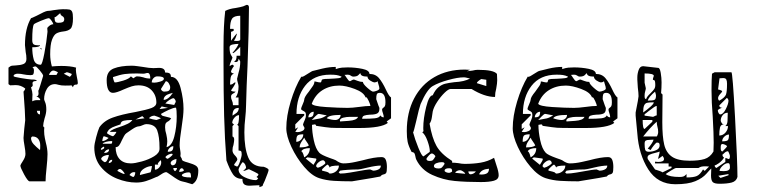

<svg xmlns="http://www.w3.org/2000/svg" viewBox="-20 -748 3168 792"><path d="M297 -431Q301 -413 301 -406Q301 -399 295 -399H293Q283 -399 281 -388L275 -396Q271 -395 249 -395Q232 -395 222 -398Q212 -401 207 -401Q185 -401 173.5 -381.5Q162 -362 162 -339Q162 -336 166.5 -325.5Q171 -315 171 -296Q171 -281 164 -260Q158 -238 158 -228Q158 -227 160 -224.5Q162 -222 163 -222Q162 -217 162 -208Q162 -193 165 -178.5Q168 -164 169 -160Q176 -134 176 -112Q176 -93 172 -55Q168 -19 168 0H102Q95 0 79.5 -28.5Q64 -57 64 -65Q64 -68 74.5 -84Q85 -100 85 -113Q85 -125 81 -147Q77 -169 77 -179Q78 -193 80 -216Q82 -239 84 -252Q84 -279 77 -370Q79 -372 81.5 -376Q84 -380 84 -383Q66 -397 45 -397L22 -396L15 -401V-469L22 -474Q26 -478 44 -478Q65 -479 77 -484Q89 -489 89 -505Q89 -520 86 -533Q83 -560 83 -562Q83 -631 108 -673Q108 -672 131 -683Q166 -702 176 -703Q182 -703 188.5 -704Q195 -705 200 -706Q228 -710 239 -710Q259 -710 266.5 -708.5Q274 -707 277.5 -699.5Q281 -692 281 -673Q281 -639 271 -629.5Q261 -620 240 -618Q223 -616 212.5 -610Q202 -604 194.5 -584Q187 -564 187 -524Q187 -499 194 -474Q216 -476 233 -476Q270 -476 294 -469Q293 -466 293 -460Q293 -451 297 -431ZM205 -677Q205 -664 208 -659Q211 -654 221 -654Q233 -654 239 -657Q245 -660 245 -669Q245 -677 237 -681.5Q229 -686 229 -693Q226 -693 218 -685Q210 -677 205 -677ZM200 -648Q199 -653 193 -662Q187 -671 182 -673Q175 -673 149.5 -662.5Q124 -652 120 -648Q113 -638 113 -583Q113 -569 119 -565Q125 -561 139 -561L145 -562Q145 -553 113 -553Q113 -525 119 -503Q125 -481 148 -481Q154 -481 163 -528Q172 -575 176 -617L175 -631Q175 -635 183.5 -641.5Q192 -648 200 -648ZM151 -543 145 -549H151ZM158 -435Q158 -441 144.5 -457Q131 -473 127 -474Q123 -474 119 -472.5Q115 -471 114 -469Q120 -468 120 -457Q120 -446 117.5 -442Q115 -438 106 -438Q99 -438 90.5 -439Q82 -440 78 -441Q66 -444 52 -444Q47 -444 41.5 -441.5Q36 -439 36 -434Q36 -431 66 -426Q96 -421 110 -420H115Q130 -420 132 -414Q121 -414 117.5 -411.5Q114 -409 114 -405L115 -397Q115 -391 108 -388Q114 -368 114 -358Q114 -354 113.5 -348Q113 -342 113 -330Q122 -335 133.5 -335Q145 -335 146 -335Q146 -340 140.5 -344.5Q135 -349 129 -351H131Q139 -351 139 -363L138 -374Q139 -373 146.5 -397Q154 -421 158 -435ZM219 -450Q216 -452 210 -454.5Q204 -457 200 -457Q194 -457 188.5 -450.5Q183 -444 182 -439H213ZM276 -443Q274 -444 266.5 -447Q259 -450 255 -450L243 -444L268 -431Q269 -432 272.5 -435.5Q276 -439 276 -443ZM127 -352 129 -351ZM145 -276V-291H132Q134 -276 145 -276ZM146 -148Q146 -164 138 -174.5Q130 -185 114 -185Q112 -185 110 -182.5Q108 -180 108 -179Q108 -165 118.5 -153.5Q129 -142 145 -129Q146 -132 146 -148Z M757 -77Q778 -71 788 -64.5Q798 -58 798 -45Q798 -2 773 12Q742 2 730 0Q718 -2 685 -26Q668 -38 666 -38Q658 -38 643.5 -28Q629 -18 625 -18Q601 -7 582 -1Q563 5 542 5Q503 5 463 -11Q423 -27 396 -59.5Q369 -92 369 -140Q369 -153 376.5 -181.5Q384 -210 390 -223Q409 -250 445 -263Q481 -276 539 -286Q585 -295 605 -302.5Q625 -310 625 -325Q625 -355 605.5 -375.5Q586 -396 551 -396Q537 -396 524 -392Q511 -388 490 -379Q460 -365 446 -365Q420 -365 420 -418Q420 -454 449 -465.5Q478 -477 524 -477Q533 -477 547.5 -475Q562 -473 569 -472Q596 -467 613 -467L636 -468Q661 -468 661 -449Q673 -449 679 -445.5Q685 -442 685 -431Q713 -431 725 -385Q737 -339 737 -299Q737 -272 729 -222Q721 -172 721 -148Q721 -142 723 -130.5Q725 -119 725 -113L724 -104L730 -93Q730 -87 736 -84Q742 -81 757 -77ZM571 -429Q584 -424 600 -424Q600 -447 589 -447Q585 -447 580.5 -445.5Q576 -444 571 -444L545 -445Q512 -445 494 -442.5Q476 -440 446 -430Q446 -426 448.5 -418Q451 -410 453 -408Q464 -408 488.5 -415.5Q513 -423 520 -433L530 -425Q531 -425 536 -429Q541 -433 545 -433Q557 -433 571 -429ZM656 -423Q656 -433 629 -433Q620 -433 613 -425.5Q606 -418 606 -408L616 -407Q626 -407 641 -411.5Q656 -416 656 -423ZM644 -381Q644 -378 648 -374Q652 -370 657 -370Q671 -370 676.5 -374Q682 -378 682 -388Q682 -395 676.5 -404Q671 -413 664 -413ZM655 -336Q674 -336 693 -365Q690 -364 679 -361Q668 -358 661.5 -351.5Q655 -345 655 -336ZM696 -343Q690 -343 678.5 -335.5Q667 -328 662 -321L699 -315Q699 -317 702 -322Q705 -327 705 -329Q705 -333 701.5 -338Q698 -343 696 -343ZM673 -303 647 -309 638 -298ZM686 -260Q680 -250 671 -246Q666 -243 663.5 -239Q661 -235 661 -223Q661 -209 666 -194Q670 -176 670 -165Q670 -155 667 -141Q689 -146 699 -185Q709 -224 709 -268Q709 -294 706 -304Q696 -304 676.5 -295Q657 -286 644 -278Q646 -272 651.5 -270Q657 -268 669 -265.5Q681 -263 686 -260ZM595 -260Q600 -258 609.5 -256Q619 -254 625 -253Q628 -254 634 -256Q640 -258 644 -260Q639 -263 630 -266.5Q621 -270 617 -271Q611 -271 604 -268Q597 -265 595 -260ZM567 -269 539 -255 576 -260ZM460 -204H433Q437 -210 448.5 -215Q460 -220 473 -224Q494 -231 507 -237.5Q520 -244 526 -253H522Q503 -253 490.5 -250Q478 -247 477 -235Q469 -232 455.5 -227.5Q442 -223 433.5 -216.5Q425 -210 421 -199Q423 -196 433 -191Q443 -186 446 -186Q448 -186 454 -193.5Q460 -201 460 -204ZM638 -134V-138Q638 -184 628.5 -210Q619 -236 583 -236Q578 -236 568 -231.5Q558 -227 554 -227Q543 -227 525.5 -215Q508 -203 502 -199Q496 -195 491.5 -186.5Q487 -178 483 -170Q477 -156 471.5 -148.5Q466 -141 457 -141Q457 -110 473 -92Q489 -74 520 -74Q536 -74 565 -82Q594 -90 616 -103.5Q638 -117 638 -134ZM402 -166Q409 -166 416 -170Q423 -174 428 -179Q424 -181 418.5 -183Q413 -185 409 -186Q406 -186 404 -178Q402 -170 402 -166ZM443 -165Q443 -166 438 -166Q429 -166 417.5 -163Q406 -160 403 -155H440Q443 -158 443 -165ZM672 -122Q685 -122 690 -127Q695 -132 695 -145Q687 -145 679.5 -137.5Q672 -130 672 -122ZM396 -133 397 -130Q400 -130 405 -133Q410 -136 410 -138L409 -143Q406 -143 401 -139Q396 -135 396 -133ZM409 -117Q430 -117 430 -132Q417 -132 409 -117ZM672 -93Q676 -95 684 -101.5Q692 -108 692 -111Q692 -114 688 -114Q682 -114 673.5 -109.5Q665 -105 662 -100Q663 -98 666 -95.5Q669 -93 672 -93ZM429 -109Q419 -109 409.5 -105Q400 -101 397 -93Q398 -89 403.5 -84.5Q409 -80 412 -79Q419 -79 424 -91Q429 -103 429 -109ZM691 -66Q708 -66 708 -92Q702 -92 693 -87Q684 -82 684 -75Q684 -72 686.5 -69Q689 -66 691 -66ZM443 -89Q430 -89 428 -75Q443 -77 443 -89ZM645 -78 644 -87Q641 -86 636.5 -81Q632 -76 631 -74Q631 -72 632 -70.5Q633 -69 633 -69H619V-48Q629 -48 637 -57.5Q645 -67 645 -78ZM607 -63Q591 -63 574 -52.5Q557 -42 557 -26L600 -37Q602 -37 604 -47.5Q606 -58 607 -63ZM710 -55H695Q695 -46 702 -42Q710 -47 710 -55ZM739 -46Q734 -54 730 -54Q725 -54 722 -49Q719 -44 719 -39Q736 -39 739 -46ZM494 -30Q494 -35 486.5 -43Q479 -51 475 -51Q468 -51 464 -43Q468 -41 478.5 -35.5Q489 -30 494 -30ZM538 -37 533 -38Q521 -38 514 -26Q527 -18 529 -18Q533 -18 535.5 -24.5Q538 -31 538 -37ZM768 -16Q768 -25 766.5 -31Q765 -37 758 -37Q750 -37 741.5 -34Q733 -31 730 -26Q730 -16 768 -16Z M1088 -47Q1088 -41 1072 -2Q1063 16 1063 19L1050 24V16Q1038 16 1028 17Q1018 18 1009 18Q995 18 987.5 12.5Q980 7 980 -10Q954 -10 941 -29Q928 -48 914 -86Q907 -176 904.5 -270.5Q902 -365 902 -493V-557Q902 -644 909 -703Q926 -712 952 -715Q956 -716 970 -718.5Q984 -721 995 -727L998 -728Q1007 -728 1007 -717Q1007 -637 1001 -475Q997 -396 995 -314Q995 -292 991 -254Q990 -246 989 -233Q988 -220 988 -202Q988 -137 1004 -98.5Q1020 -60 1068 -60Q1088 -53 1088 -47ZM929 -629H943Q943 -627 944 -626Q945 -625 945 -624Q945 -622 940.5 -619.5Q936 -617 933 -617V-580Q936 -584 945.5 -596.5Q955 -609 958 -610Q957 -607 954 -597.5Q951 -588 945 -580Q946 -580 949 -579.5Q952 -579 956 -579Q971 -579 971 -585V-683Q945 -683 937 -670.5Q929 -658 929 -629ZM958 -610ZM952 -370Q949 -366 944 -363.5Q939 -361 936 -358Q933 -355 933 -349Q933 -341 937 -333Q941 -325 941 -314H964V-346H952Q964 -362 964 -391Q964 -397 961 -407Q958 -417 958 -423L964 -448Q971 -471 971 -494Q970 -497 968 -500.5Q966 -504 964 -506Q964 -492 952 -492L945 -494Q952 -497 954 -503Q956 -509 956 -518H971V-555Q965 -548 954.5 -538.5Q944 -529 942 -529L939 -530Q958 -551 964 -567Q953 -567 940 -564.5Q927 -562 927 -553Q927 -530 933 -521Q939 -512 939 -511Q939 -509 933 -495.5Q927 -482 927 -475Q929 -476 932.5 -478.5Q936 -481 939 -481Q941 -481 943 -478.5Q945 -476 945 -475Q942 -472 938 -465Q934 -458 933 -454Q933 -448 938.5 -446.5Q944 -445 945 -444Q934 -441 931.5 -428Q929 -415 929 -399Q937 -399 942 -403.5Q947 -408 949 -408L952 -407Q949 -399 942.5 -389Q936 -379 933 -375Q936 -370 952 -370ZM939 -271Q941 -273 949.5 -278Q958 -283 961.5 -289Q965 -295 965 -303Q951 -303 945 -295Q939 -287 939 -271ZM977 -111Q977 -121 974.5 -124Q972 -127 964 -127V-228L958 -234Q966 -234 966 -273Q956 -273 947 -262.5Q938 -252 938 -241Q938 -240 941.5 -237.5Q945 -235 945 -234L939 -228V-185Q946 -183 946 -172Q946 -165 943 -150Q939 -140 939 -128Q939 -117 949 -107Q959 -97 959 -90Q959 -87 953 -79.5Q947 -72 945 -67Q946 -67 951 -64Q956 -61 958 -61Q963 -61 970 -82Q977 -103 977 -111ZM1038 -18Q1039 -19 1042.5 -22Q1046 -25 1046 -29Q1046 -31 1030 -39Q1014 -47 1007 -50Q1004 -50 997 -46.5Q990 -43 982 -43Q985 -44 989.5 -49Q994 -54 995 -55Q995 -62 991.5 -69Q988 -76 982 -79Q979 -79 972.5 -67.5Q966 -56 964 -50Q964 -29 989 -17Q1014 -5 1035 -5Q1041 -5 1045 -13Z M1223 -432 1225 -431Q1231 -431 1250 -444Q1268 -456 1273 -456Q1280 -458 1309.5 -465Q1339 -472 1365 -472V-463Q1379 -468 1390.5 -469Q1402 -470 1414 -470Q1445 -470 1474.5 -464Q1504 -458 1504 -443Q1529 -443 1543.5 -425.5Q1558 -408 1572 -378Q1577 -367 1582.5 -358Q1588 -349 1593 -346V-260L1575 -247L1580 -241Q1553 -220 1462 -220H1410Q1360 -220 1344.5 -221Q1329 -222 1284 -229Q1283 -235 1278 -235Q1276 -235 1273 -234Q1270 -233 1267 -233Q1267 -204 1274.5 -169Q1282 -134 1297 -118Q1305 -109 1341 -96Q1359 -90 1365 -87Q1383 -74 1396 -74Q1419 -74 1446 -80Q1473 -86 1477 -87Q1525 -100 1554 -100Q1567 -100 1571.5 -88.5Q1576 -77 1576 -59Q1576 -40 1573 -35Q1570 -30 1562 -28.5Q1554 -27 1549 -20Q1543 -18 1432 0Q1390 0 1357.5 -2Q1325 -4 1297 -13Q1266 -23 1234.5 -60Q1203 -97 1182 -142Q1161 -187 1161 -219Q1161 -269 1179 -329Q1197 -389 1223 -432ZM1519 -370Q1525 -370 1535 -374Q1545 -378 1545 -383Q1545 -389 1541 -400.5Q1537 -412 1537 -414Q1537 -411 1532.5 -409.5Q1528 -408 1525 -408Q1517 -409 1506.5 -416Q1496 -423 1496 -432Q1467 -432 1467 -446Q1465 -446 1459 -439Q1453 -432 1437 -432Q1432 -432 1427 -436Q1422 -440 1414 -440L1401 -439Q1403 -438 1410.5 -426Q1418 -414 1423 -413Q1425 -413 1430.5 -416.5Q1436 -420 1440 -420Q1444 -419 1455 -414.5Q1466 -410 1477 -410Q1477 -402 1495 -386Q1513 -370 1519 -370ZM1208 -203Q1217 -203 1226.5 -207.5Q1236 -212 1236 -220Q1236 -222 1233 -226.5Q1230 -231 1230 -235Q1232 -242 1237 -252.5Q1242 -263 1242 -274Q1242 -282 1238.5 -285.5Q1235 -289 1228.5 -292Q1222 -295 1222 -299Q1222 -303 1228.5 -317.5Q1235 -332 1235 -337Q1235 -347 1254 -370Q1265 -385 1271 -394Q1277 -403 1277 -412Q1281 -412 1288 -410Q1295 -408 1302 -408Q1305 -408 1306 -413.5Q1307 -419 1309 -420Q1317 -423 1341 -423Q1364 -424 1376 -425.5Q1388 -427 1389 -432Q1378 -437 1368 -438.5Q1358 -440 1342 -440Q1274 -440 1238.5 -394Q1203 -348 1203 -278H1235V-272L1198 -235V-216L1210 -223L1198 -204ZM1414 -303Q1432 -303 1462 -307Q1490 -311 1508 -311Q1508 -316 1501 -331.5Q1494 -347 1490 -347L1488 -346Q1481 -367 1443.5 -381Q1406 -395 1380 -395Q1340 -395 1310 -376Q1280 -357 1266 -320Q1271 -310 1324.5 -306.5Q1378 -303 1414 -303ZM1506 -275Q1490 -274 1482 -271Q1474 -268 1474 -258Q1507 -258 1526 -260Q1545 -262 1549 -272Q1554 -264 1563 -264Q1563 -272 1559.5 -281.5Q1556 -291 1556 -296Q1556 -300 1560.5 -303Q1565 -306 1567.5 -310Q1570 -314 1570 -326Q1570 -365 1547 -365Q1537 -365 1534.5 -359.5Q1532 -354 1532 -339Q1543 -306 1545 -303V-299Q1545 -284 1535 -279.5Q1525 -275 1506 -275ZM1252 -264Q1265 -264 1269.5 -269Q1274 -274 1274 -287Q1265 -287 1258.5 -280Q1252 -273 1252 -264ZM1266 -253 1287 -257Q1289 -257 1300.5 -259.5Q1312 -262 1328 -272Q1325 -273 1297 -278H1293Q1291 -278 1281.5 -269Q1272 -260 1266 -253ZM1363 -253Q1372 -253 1378.5 -259Q1385 -265 1385 -274Q1335 -274 1328 -260Q1348 -253 1363 -253ZM1423 -266Q1409 -266 1395.5 -262.5Q1382 -259 1382 -250L1383 -247Q1385 -247 1418.5 -249.5Q1452 -252 1457 -266H1429ZM1202 -163Q1214 -163 1222.5 -172.5Q1231 -182 1231 -194Q1212 -194 1207 -188.5Q1202 -183 1202 -163ZM1216 -140Q1245 -140 1254 -148Q1251 -155 1244 -164.5Q1237 -174 1235 -180Q1233 -177 1224.5 -164.5Q1216 -152 1216 -140ZM1235 -99Q1258 -111 1258 -137Q1230 -137 1223 -124Q1228 -121 1231 -112.5Q1234 -104 1235 -99ZM1285 -91 1284 -94 1248 -99 1241 -94 1273 -68Q1285 -86 1285 -91ZM1291 -56Q1300 -58 1311 -65Q1322 -72 1322 -75Q1322 -80 1318.5 -83.5Q1315 -87 1313 -87Q1304 -87 1294 -78.5Q1284 -70 1284 -62Q1285 -60 1287 -58.5Q1289 -57 1291 -56ZM1334 -37Q1339 -32 1340 -32Q1355 -32 1366.5 -41.5Q1378 -51 1378 -65Q1340 -65 1340 -56Q1340 -59 1336.5 -64Q1333 -69 1331 -69Q1329 -69 1318.5 -59.5Q1308 -50 1308 -47L1309 -44Q1331 -39 1334 -37ZM1383 -32Q1400 -32 1423 -36Q1446 -40 1452 -41Q1494 -49 1507 -49L1519 -44Q1531 -44 1541 -49Q1551 -54 1551 -65Q1531 -65 1497 -57Q1492 -56 1480 -53Q1468 -50 1457 -49Q1437 -49 1414.5 -47.5Q1392 -46 1383 -44L1377 -37Q1382 -32 1383 -32Z M1658 -207Q1658 -284 1688 -341.5Q1718 -399 1772 -430Q1826 -461 1897 -461L1919 -460L1906 -454Q1909 -454 1930 -457Q1941 -460 1951 -460Q2017 -460 2030 -443L2031 -417Q2031 -405 2027 -383Q2022 -365 2022 -348Q1979 -348 1925 -381H1839Q1830 -381 1814 -365.5Q1798 -350 1783.5 -328Q1769 -306 1765 -288Q1764 -282 1761.5 -264.5Q1759 -247 1752 -238Q1762 -179 1780.5 -146Q1799 -113 1845 -84V-77Q1855 -77 1871 -75Q1885 -72 1897 -72Q1933 -72 1962.5 -77Q1992 -82 2018 -97Q2020 -89 2028.5 -64Q2037 -39 2037 -25Q2037 -8 2017.5 -2.5Q1998 3 1964 3Q1903 3 1855.5 -1.5Q1808 -6 1763 -26.5Q1718 -47 1697 -90Q1695 -94 1693.5 -102.5Q1692 -111 1689.5 -115.5Q1687 -120 1678 -121Q1665 -146 1661.5 -163Q1658 -180 1658 -207ZM1727 -103 1752 -121 1753 -124Q1753 -140 1743.5 -166.5Q1734 -193 1722 -202L1727 -207Q1726 -211 1726 -220Q1726 -259 1738 -307Q1750 -355 1765 -355Q1775 -377 1788.5 -388Q1802 -399 1816 -402.5Q1830 -406 1854 -409Q1895 -411 1919 -424Q1914 -425 1906.5 -427Q1899 -429 1894 -429Q1868 -429 1828.5 -418Q1789 -407 1765 -393Q1741 -379 1715 -319Q1709 -303 1697 -249Q1686 -202 1684 -202Q1691 -175 1705.5 -139Q1720 -103 1727 -103ZM1947 -405 1986 -393V-419L1965 -422Q1947 -411 1947 -405ZM1753 -84Q1762 -84 1766 -88Q1770 -92 1776 -103Q1776 -105 1772 -109Q1768 -113 1765 -114L1762 -115Q1756 -115 1747.5 -105Q1739 -95 1739 -93Q1739 -84 1753 -84ZM1790 -53Q1798 -53 1802.5 -57Q1807 -61 1814 -72Q1813 -77 1810 -78Q1807 -79 1801 -79Q1791 -79 1780.5 -75Q1770 -71 1770 -63Q1770 -53 1790 -53ZM1832 -35Q1835 -35 1839.5 -37Q1844 -39 1845 -41Q1845 -49 1842.5 -51.5Q1840 -54 1833 -54Q1814 -54 1814 -44Q1814 -40 1820.5 -37.5Q1827 -35 1832 -35ZM1956 -29 1965 -28Q1980 -28 1988.5 -33Q1997 -38 1997 -52Q1982 -51 1972 -46Q1962 -41 1956 -29ZM1858 -35 1899 -31Q1898 -36 1890 -41Q1882 -46 1878 -46Q1872 -46 1865.5 -43Q1859 -40 1858 -35ZM1921 -29Q1927 -29 1933.5 -32.5Q1940 -36 1943 -41H1912Q1912 -36 1914.5 -32.5Q1917 -29 1921 -29Z M2157 -432 2159 -431Q2165 -431 2184 -444Q2202 -456 2207 -456Q2214 -458 2243.5 -465Q2273 -472 2299 -472V-463Q2313 -468 2324.5 -469Q2336 -470 2348 -470Q2379 -470 2408.5 -464Q2438 -458 2438 -443Q2463 -443 2477.5 -425.5Q2492 -408 2506 -378Q2511 -367 2516.5 -358Q2522 -349 2527 -346V-260L2509 -247L2514 -241Q2487 -220 2396 -220H2344Q2294 -220 2278.5 -221Q2263 -222 2218 -229Q2217 -235 2212 -235Q2210 -235 2207 -234Q2204 -233 2201 -233Q2201 -204 2208.5 -169Q2216 -134 2231 -118Q2239 -109 2275 -96Q2293 -90 2299 -87Q2317 -74 2330 -74Q2353 -74 2380 -80Q2407 -86 2411 -87Q2459 -100 2488 -100Q2501 -100 2505.5 -88.5Q2510 -77 2510 -59Q2510 -40 2507 -35Q2504 -30 2496 -28.5Q2488 -27 2483 -20Q2477 -18 2366 0Q2324 0 2291.5 -2Q2259 -4 2231 -13Q2200 -23 2168.5 -60Q2137 -97 2116 -142Q2095 -187 2095 -219Q2095 -269 2113 -329Q2131 -389 2157 -432ZM2453 -370Q2459 -370 2469 -374Q2479 -378 2479 -383Q2479 -389 2475 -400.5Q2471 -412 2471 -414Q2471 -411 2466.5 -409.5Q2462 -408 2459 -408Q2451 -409 2440.5 -416Q2430 -423 2430 -432Q2401 -432 2401 -446Q2399 -446 2393 -439Q2387 -432 2371 -432Q2366 -432 2361 -436Q2356 -440 2348 -440L2335 -439Q2337 -438 2344.5 -426Q2352 -414 2357 -413Q2359 -413 2364.5 -416.5Q2370 -420 2374 -420Q2378 -419 2389 -414.5Q2400 -410 2411 -410Q2411 -402 2429 -386Q2447 -370 2453 -370ZM2142 -203Q2151 -203 2160.5 -207.5Q2170 -212 2170 -220Q2170 -222 2167 -226.5Q2164 -231 2164 -235Q2166 -242 2171 -252.5Q2176 -263 2176 -274Q2176 -282 2172.5 -285.5Q2169 -289 2162.5 -292Q2156 -295 2156 -299Q2156 -303 2162.5 -317.5Q2169 -332 2169 -337Q2169 -347 2188 -370Q2199 -385 2205 -394Q2211 -403 2211 -412Q2215 -412 2222 -410Q2229 -408 2236 -408Q2239 -408 2240 -413.5Q2241 -419 2243 -420Q2251 -423 2275 -423Q2298 -424 2310 -425.5Q2322 -427 2323 -432Q2312 -437 2302 -438.5Q2292 -440 2276 -440Q2208 -440 2172.5 -394Q2137 -348 2137 -278H2169V-272L2132 -235V-216L2144 -223L2132 -204ZM2348 -303Q2366 -303 2396 -307Q2424 -311 2442 -311Q2442 -316 2435 -331.5Q2428 -347 2424 -347L2422 -346Q2415 -367 2377.5 -381Q2340 -395 2314 -395Q2274 -395 2244 -376Q2214 -357 2200 -320Q2205 -310 2258.5 -306.5Q2312 -303 2348 -303ZM2440 -275Q2424 -274 2416 -271Q2408 -268 2408 -258Q2441 -258 2460 -260Q2479 -262 2483 -272Q2488 -264 2497 -264Q2497 -272 2493.5 -281.5Q2490 -291 2490 -296Q2490 -300 2494.5 -303Q2499 -306 2501.5 -310Q2504 -314 2504 -326Q2504 -365 2481 -365Q2471 -365 2468.5 -359.5Q2466 -354 2466 -339Q2477 -306 2479 -303V-299Q2479 -284 2469 -279.5Q2459 -275 2440 -275ZM2186 -264Q2199 -264 2203.5 -269Q2208 -274 2208 -287Q2199 -287 2192.5 -280Q2186 -273 2186 -264ZM2200 -253 2221 -257Q2223 -257 2234.5 -259.5Q2246 -262 2262 -272Q2259 -273 2231 -278H2227Q2225 -278 2215.5 -269Q2206 -260 2200 -253ZM2297 -253Q2306 -253 2312.5 -259Q2319 -265 2319 -274Q2269 -274 2262 -260Q2282 -253 2297 -253ZM2357 -266Q2343 -266 2329.5 -262.5Q2316 -259 2316 -250L2317 -247Q2319 -247 2352.5 -249.5Q2386 -252 2391 -266H2363ZM2136 -163Q2148 -163 2156.5 -172.5Q2165 -182 2165 -194Q2146 -194 2141 -188.5Q2136 -183 2136 -163ZM2150 -140Q2179 -140 2188 -148Q2185 -155 2178 -164.5Q2171 -174 2169 -180Q2167 -177 2158.5 -164.5Q2150 -152 2150 -140ZM2169 -99Q2192 -111 2192 -137Q2164 -137 2157 -124Q2162 -121 2165 -112.5Q2168 -104 2169 -99ZM2219 -91 2218 -94 2182 -99 2175 -94 2207 -68Q2219 -86 2219 -91ZM2225 -56Q2234 -58 2245 -65Q2256 -72 2256 -75Q2256 -80 2252.5 -83.5Q2249 -87 2247 -87Q2238 -87 2228 -78.5Q2218 -70 2218 -62Q2219 -60 2221 -58.5Q2223 -57 2225 -56ZM2268 -37Q2273 -32 2274 -32Q2289 -32 2300.5 -41.5Q2312 -51 2312 -65Q2274 -65 2274 -56Q2274 -59 2270.5 -64Q2267 -69 2265 -69Q2263 -69 2252.5 -59.5Q2242 -50 2242 -47L2243 -44Q2265 -39 2268 -37ZM2317 -32Q2334 -32 2357 -36Q2380 -40 2386 -41Q2428 -49 2441 -49L2453 -44Q2465 -44 2475 -49Q2485 -54 2485 -65Q2465 -65 2431 -57Q2426 -56 2414 -53Q2402 -50 2391 -49Q2371 -49 2348.5 -47.5Q2326 -46 2317 -44L2311 -37Q2316 -32 2317 -32Z M3022 -18Q3017 0 2998 5Q2979 10 2948 10Q2927 10 2920 3Q2913 -4 2913 -24L2914 -53Q2910 -50 2894 -31.5Q2878 -13 2848 -0.5Q2818 12 2766 12Q2693 12 2654 -49.5Q2615 -111 2609 -197L2602 -271V-284Q2614 -344 2614 -351Q2614 -363 2611 -387L2609 -419V-429Q2609 -444 2614.5 -459.5Q2620 -475 2633 -475L2695 -468Q2702 -468 2705.5 -447.5Q2709 -427 2709 -408Q2709 -386 2707 -364L2713 -358L2712 -244Q2712 -184 2720 -151Q2728 -118 2752 -101.5Q2776 -85 2825 -85Q2863 -85 2886 -92Q2909 -99 2923 -123L2924 -159Q2924 -195 2920 -267Q2915 -327 2915 -376Q2915 -395 2915.5 -415.5Q2916 -436 2917 -444L2928 -450H2997Q3002 -450 3012 -264.5Q3022 -79 3022 -18ZM2639 -350Q2639 -340 2645 -339Q2648 -348 2655.5 -355.5Q2663 -363 2664 -364Q2674 -374 2678.5 -380.5Q2683 -387 2683 -397Q2683 -417 2678 -417.5Q2673 -418 2673 -420Q2673 -424 2677 -435Q2677 -445 2639 -445V-407L2644 -384Q2644 -380 2641.5 -371.5Q2639 -363 2639 -355ZM2959 -371Q2959 -369 2950.5 -360Q2942 -351 2942 -342Q2942 -340 2943.5 -336.5Q2945 -333 2948 -333Q2970 -346 2974.5 -357.5Q2979 -369 2979 -403Q2979 -414 2976 -420Q2973 -426 2963 -426L2948 -425L2942 -379Q2959 -375 2959 -371ZM2686 -354Q2686 -358 2682 -370Q2655 -347 2652 -333Q2673 -333 2679.5 -336Q2686 -339 2686 -354ZM2941 -293Q2941 -288 2944 -282Q2947 -276 2951 -276Q2963 -276 2974 -298Q2985 -320 2985 -333Q2985 -336 2982.5 -340Q2980 -344 2978 -344L2948 -314L2947 -312Q2947 -308 2951 -305.5Q2955 -303 2960 -303Q2955 -303 2948 -299Q2941 -295 2941 -293ZM2633 -284Q2649 -295 2663 -307.5Q2677 -320 2677 -326Q2658 -326 2649.5 -324Q2641 -322 2637 -313Q2633 -304 2633 -284ZM2688 -311Q2683 -311 2656 -290Q2643 -279 2639 -277V-271L2674 -266Q2677 -267 2681.5 -269.5Q2686 -272 2689 -272V-309Q2689 -311 2688 -311ZM2967 -235Q2953 -235 2950 -222Q2947 -209 2947 -189Q2962 -189 2972.5 -201Q2983 -213 2983 -228H2972Q2980 -234 2981 -248.5Q2982 -263 2982 -283Q2969 -283 2961 -273Q2953 -263 2953 -250Q2953 -248 2956.5 -241.5Q2960 -235 2967 -235ZM2631 -253Q2631 -216 2639 -216L2671 -246V-253ZM2633 -185H2689Q2690 -185 2692.5 -191.5Q2695 -198 2695 -203Q2695 -215 2692 -225Q2691 -229 2690 -234Q2689 -239 2689 -246Q2663 -223 2633 -185ZM2987 -193Q2977 -193 2968 -184.5Q2959 -176 2959 -165Q2977 -165 2982 -169.5Q2987 -174 2987 -193ZM2656 -122Q2672 -122 2686.5 -128.5Q2701 -135 2701 -148Q2701 -154 2699 -157Q2697 -160 2689 -160Q2686 -159 2677 -148Q2668 -137 2664 -129L2652 -135Q2673 -159 2676 -172Q2669 -171 2658.5 -171Q2648 -171 2643.5 -168Q2639 -165 2639 -155Q2639 -138 2641.5 -130Q2644 -122 2656 -122ZM2953 -142V-135Q2953 -124 2960 -123Q2979 -142 2979 -144Q2979 -147 2972 -150.5Q2965 -154 2960 -154Q2953 -154 2953 -142ZM2991 -105Q2990 -110 2987 -117Q2984 -124 2983 -124Q2975 -124 2968 -117Q2961 -110 2960 -110Q2960 -106 2962 -102.5Q2964 -99 2967 -98Q2958 -84 2945.5 -75Q2933 -66 2928 -66Q2928 -60 2931 -58Q2934 -56 2935 -55L2972 -80V-96Q2976 -96 2980 -94Q2984 -92 2986 -92Q2991 -92 2991 -105ZM2713 -37 2750 -55V-61H2738V-74H2682V-81L2695 -80Q2719 -80 2719 -92Q2719 -95 2717 -99Q2715 -103 2713 -105L2695 -92Q2695 -98 2698 -107Q2701 -116 2701 -123Q2698 -121 2683 -117.5Q2668 -114 2659.5 -110Q2651 -106 2651 -98L2652 -92L2682 -49Q2706 -42 2713 -37ZM2991 -57Q2991 -66 2989.5 -70.5Q2988 -75 2983 -75Q2972 -75 2960.5 -64Q2949 -53 2948 -43L2965 -42Q2991 -42 2991 -57ZM2905 -61 2892 -62Q2881 -62 2875 -61Q2869 -60 2861 -55H2769Q2765 -55 2749.5 -45.5Q2734 -36 2726 -30Q2741 -18 2784 -18Q2793 -18 2799 -20Q2805 -22 2812 -30V-16Q2841 -16 2854.5 -22Q2868 -28 2880 -49L2887 -43ZM2985 -25V-30L2943 -23L2952 -14Z"/></svg>

Font: Cabin Sketch
Style: Regular
Weight: 400
Version: Version 1.100